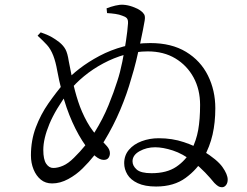

<svg xmlns="http://www.w3.org/2000/svg" viewBox="-20 -791 1040 807"><path d="M636 -7Q589 -7 559 -21Q529 -35 515.5 -57.5Q502 -80 502 -105Q502 -138 522 -161.5Q542 -185 575.5 -197.5Q609 -210 647 -210Q704 -210 753 -193.5Q802 -177 833 -157Q893 -120 915 -89Q937 -58 937 -36Q937 -22 930 -13Q923 -4 913 -4Q904 -4 897 -8.5Q890 -13 881 -22Q864 -43 842 -66Q820 -89 791 -112Q748 -145 706.5 -158.5Q665 -172 632 -172Q596 -172 566.5 -155.5Q537 -139 537 -113Q537 -94 554.5 -78.5Q572 -63 617 -63Q681 -63 721 -90Q761 -117 785 -161Q805 -200 813 -244.5Q821 -289 821 -350Q821 -415 793.5 -465.5Q766 -516 717 -545.5Q668 -575 601 -575Q553 -575 505.5 -561.5Q458 -548 414 -524.5Q370 -501 333 -470.5Q296 -440 269 -406Q213 -331 187.5 -269.5Q162 -208 162 -161Q162 -121 174 -103Q186 -85 204 -85Q223 -85 245 -94.5Q267 -104 291 -128Q343 -179 378 -235.5Q413 -292 436 -348.5Q459 -405 473 -450Q485 -486 494 -531Q503 -576 509.5 -619Q516 -662 518 -692Q519 -708 513 -714.5Q507 -721 494 -725Q482 -730 465 -732.5Q448 -735 430 -736L428 -756Q446 -763 465 -767.5Q484 -772 498 -771Q517 -770 538 -762.5Q559 -755 571 -746Q581 -739 586 -730.5Q591 -722 588 -704Q586 -692 581 -666Q576 -640 568.5 -605.5Q561 -571 552 -534Q543 -497 532 -462Q514 -397 485.5 -329.5Q457 -262 418.5 -198.5Q380 -135 327 -83Q301 -57 267 -38.5Q233 -20 199 -20Q171 -20 151.5 -36Q132 -52 121 -79Q110 -106 110 -138Q110 -201 130.5 -255.5Q151 -310 183.5 -356.5Q216 -403 251 -444Q276 -473 313.5 -502Q351 -531 398 -556Q445 -581 499 -595.5Q553 -610 612 -610Q701 -610 762 -573Q823 -536 854 -473.5Q885 -411 885 -336Q885 -276 873.5 -225.5Q862 -175 836 -128Q810 -80 760.5 -43.5Q711 -7 636 -7ZM416 -119Q400 -119 381 -134.5Q362 -150 341 -177Q310 -220 284 -278Q258 -336 241 -402Q227 -457 220.5 -494Q214 -531 204 -557Q193 -585 177.5 -602Q162 -619 138 -641L151 -655Q178 -646 196.5 -635.5Q215 -625 230 -613Q247 -599 255.5 -583Q264 -567 269 -534Q276 -497 285 -453Q294 -409 308.5 -364.5Q323 -320 346 -278.5Q369 -237 402 -205Q417 -191 429.5 -176.5Q442 -162 442 -147Q442 -136 436 -127.5Q430 -119 416 -119Z"/></svg>

Font: Noto Serif JP
Style: Regular
Weight: 400
Designer: Ryoko NISHIZUKA  (kana & ideographs); Frank Grießhammer (Latin, Greek & Cyrillic); Wenlong ZHANG  (bopomofo); Sandoll Co
Foundry: Adobe
Version: Version 2.003-H1;hotconv 1.1.1;makeotfexe 2.6.0